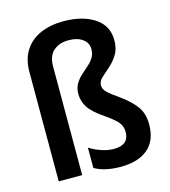

<svg xmlns="http://www.w3.org/2000/svg" viewBox="-114 -856 846 957"><g transform="rotate(-15 308.5 -377.5)"><path d="M523 -608Q523 -564 504.5 -534.5Q486 -505 461.5 -484Q437 -463 418.5 -445.5Q400 -428 400 -408Q400 -388 417.5 -371Q435 -354 481 -322Q530 -286 556 -250Q582 -214 582 -158Q582 -75 532 -32.5Q482 10 391 10Q309 10 257 -20V-125Q281 -109 315 -97Q349 -85 381 -85Q459 -85 459 -152Q459 -181 442.5 -201.5Q426 -222 377 -256Q321 -294 300.5 -326Q280 -358 280 -395Q280 -425 292.5 -446.5Q305 -468 323 -484.5Q341 -501 359 -516.5Q377 -532 389 -550.5Q401 -569 401 -594Q401 -628 373.5 -647.5Q346 -667 302 -667Q254 -667 224 -641Q194 -615 194 -559V0H73V-564Q73 -631 102.5 -676Q132 -721 183.5 -743Q235 -765 302 -765Q399 -765 461 -724.5Q523 -684 523 -608Z"/></g></svg>

Font: Noto Sans Devanagari SemiCondensed SemiBold
Style: Regular
Weight: 600
Width: 4
Designer: Jelle Bosma - Monotype Design Team
Foundry: Monotype Imaging Inc.
Version: Version 2.004; ttfautohint (v1.8.4.7-5d5b)